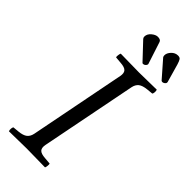

<svg xmlns="http://www.w3.org/2000/svg" viewBox="-267 -882 930 930"><g transform="rotate(45 198.0 -417.5)"><path d="M212.9 -568.8Q217.3 -591.8 207.5 -602.5Q197.8 -613.3 168.9 -615.2L134.8 -618.2Q132.8 -622.1 134.3 -632.8Q135.7 -643.6 138.2 -647Q226.1 -645 265.1 -645Q294.9 -645 384.8 -647Q387.7 -640.1 386.7 -630.6Q385.7 -621.1 382.8 -618.2L352.1 -615.2Q322.3 -612.3 308.3 -601.3Q294.4 -590.3 290 -568.8L192.9 -76.2Q188.5 -53.2 198.2 -42.5Q208 -31.7 236.8 -29.8L271 -26.9Q272.9 -22.9 271.7 -12Q270.5 -1 268.1 2Q180.2 0 141.1 0Q110.8 0 21 2Q18.1 -4.9 19 -14.4Q20 -23.9 22.9 -26.9L54.2 -29.8Q84 -32.7 97.9 -43.7Q111.8 -54.7 116.2 -76.2ZM160.2 -786.1Q160.2 -804.2 176.5 -818.1Q192.9 -832 208 -832Q227.1 -832 231 -819.8L268.1 -706.1V-704.1Q268.1 -698.7 262.2 -693.4Q256.3 -688 250 -688Q245.1 -688 244.1 -689.9L165 -773.9Q160.2 -778.8 160.2 -786.1ZM377.9 -691.9Q375 -691.9 371.1 -693.8L295.9 -779.8Q293 -784.2 293 -791Q293 -806.6 307.4 -821.8Q321.8 -836.9 340.8 -836.9Q353 -836.9 358.2 -830.1Q363.3 -823.2 369.1 -804.2L396 -710V-707Q396 -701.2 389.6 -696.5Q383.3 -691.9 377.9 -691.9Z"/></g></svg>

Font: Common Serif
Style: Bold Italic
Weight: 700
Italic angle: -12°
Designer: Philipp H. Poll, Khaled Hosny
Foundry: Stefan Peev, Context Ltd.
Version: Version 1.026